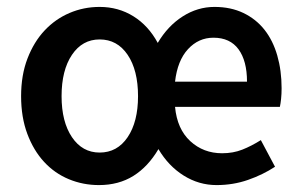

<svg xmlns="http://www.w3.org/2000/svg" viewBox="-20 -523 870 555"><path d="M266 12Q220 12 179 -5Q138 -22 107.5 -55Q77 -88 59 -136Q41 -184 41 -245Q41 -306 59.5 -354Q78 -402 109 -435Q140 -468 181 -485.5Q222 -503 268 -503Q322 -503 365.5 -476Q409 -449 436 -399Q465 -448 508 -475.5Q551 -503 600 -503Q647 -503 683.5 -485.5Q720 -468 744.5 -437Q769 -406 781.5 -362.5Q794 -319 794 -268Q794 -251 792.5 -237Q791 -223 789 -214H486Q492 -150 530 -115Q568 -80 622 -80Q654 -80 680.5 -90.5Q707 -101 734 -118L775 -41Q740 -18 697 -3Q654 12 606 12Q555 12 511 -15.5Q467 -43 438 -92Q408 -41 365.5 -14.5Q323 12 266 12ZM268 -82Q319 -82 349 -126.5Q379 -171 379 -245Q379 -320 349 -364.5Q319 -409 268 -409Q218 -409 188 -364.5Q158 -320 158 -245Q158 -171 188 -126.5Q218 -82 268 -82ZM486 -287H694Q694 -347 669.5 -380.5Q645 -414 597 -414Q554 -414 523.5 -381Q493 -348 486 -287Z"/></svg>

Font: TT Toshiba Sans Medium
Style: Regular
Weight: 500
Designer: Paul D. Hunt
Foundry: Toshiba Corporation
Version: Version 2.020;PS 2.000;hotconv 1.0.86;makeotf.lib2.5.63406